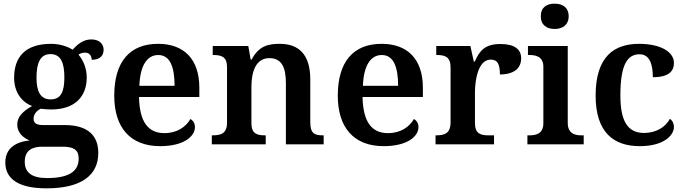

<svg xmlns="http://www.w3.org/2000/svg" viewBox="-20 -787 3733 1047"><path d="M234 240C426 240 516 167 516 47C516 -46 461 -105 333 -105H215C179 -105 163 -116 163 -139C163 -165 181 -184 202 -194C215 -192 243 -190 259 -190C392 -190 453 -264 453 -364C453 -416 433 -460 408 -489C417 -496 431 -500 444 -500C466 -500 480 -484 480 -461C529 -461 545 -487 545 -516C545 -546 523 -572 478 -572C436 -572 406 -549 376 -516C350 -533 306 -548 259 -548C121 -548 57 -479 57 -363C57 -287 96 -231 155 -209C105 -180 74 -151 74 -108C74 -62 108 -35 141 -21C61 -13 9 25 9 99C9 190 83 240 234 240ZM256 -245C200 -245 179 -289 179 -364C179 -442 199 -492 255 -492C312 -492 331 -444 331 -365C331 -288 313 -245 256 -245ZM236 184C151 184 115 152 115 95C115 26 165 13 211 13H321C379 13 409 28 409 77C409 144 362 184 236 184Z M853 10C982 10 1043 -43 1043 -94C1043 -115 1033 -130 1018 -138C995 -96 946 -61 877 -61C789 -61 741 -120 738 -258H1067V-308C1067 -466 982 -548 842 -548C689 -548 603 -452 603 -265C603 -91 691 10 853 10ZM932 -319H740C744 -428 781 -487 843 -487C907 -487 932 -422 932 -319Z M1135 0H1429V-49H1425C1381 -49 1351 -58 1351 -115V-313C1351 -396 1375 -470 1449 -470C1515 -470 1539 -421 1539 -334V0H1745V-49H1741C1696 -49 1672 -58 1672 -121V-354C1672 -490 1609 -548 1506 -548C1442 -548 1392 -537 1352 -462H1347L1334 -536H1140V-487H1143C1187 -487 1218 -478 1218 -421V-119C1218 -58 1184 -49 1139 -49H1135Z M2072 10C2201 10 2262 -43 2262 -94C2262 -115 2252 -130 2237 -138C2214 -96 2165 -61 2096 -61C2008 -61 1960 -120 1957 -258H2286V-308C2286 -466 2201 -548 2061 -548C1908 -548 1822 -452 1822 -265C1822 -91 1910 10 2072 10ZM2151 -319H1959C1963 -428 2000 -487 2062 -487C2126 -487 2151 -422 2151 -319Z M2355 0H2674V-49H2644C2602 -49 2570 -57 2570 -116V-284C2570 -340 2584 -462 2656 -462C2694 -462 2706 -436 2706 -381C2782 -381 2822 -414 2822 -469C2822 -519 2785 -547 2709 -547C2625 -547 2595 -511 2569 -451H2564L2545 -536H2359V-487H2362C2406 -487 2437 -478 2437 -419V-121C2437 -58 2403 -49 2358 -49H2355Z M3005 -629C3046 -629 3081 -650 3081 -698C3081 -748 3046 -767 3005 -767C2962 -767 2929 -748 2929 -698C2929 -650 2962 -629 3005 -629ZM2856 0H3163V-49H3150C3116 -49 3076 -58 3076 -117V-536H2859V-487H2868C2902 -487 2943 -478 2943 -423V-115C2943 -57 2902 -49 2868 -49H2856Z M3469 10C3597 10 3655 -47 3655 -95C3655 -113 3647 -130 3633 -139C3610 -95 3559 -62 3492 -62C3401 -62 3363 -129 3363 -267C3363 -440 3404 -491 3468 -491C3524 -491 3540 -433 3540 -366C3629 -366 3655 -400 3655 -444C3655 -506 3579 -548 3465 -548C3331 -548 3228 -481 3228 -266C3228 -64 3327 10 3469 10Z"/></svg>

Font: Noto Serif Oriya SemiBold
Style: Regular
Weight: 600
Designer: David Williams
Foundry: Google LLC, David Williams
Version: Version 1.051